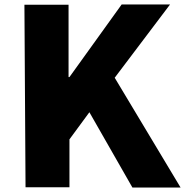

<svg xmlns="http://www.w3.org/2000/svg" viewBox="-20 -786 826 857"><path d="M94 50H290V-164L379 -285L571 51H786L492 -439L739 -766H523L290 -442H286V-765H89Z"/></svg>

Font: GenEiGothic-pro-Heavy
Style: Bold
Weight: 900
Designer: Ryoko NISHIZUKA (kana & ideographs); Paul D. Hunt (Latin, Greek & Cyrillic); Wenlong ZHANG (bopomofo); Sandoll Communica
Foundry: Adobe Systems Incorporated; o_tamon
Version: Version 1.000.140830